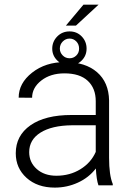

<svg xmlns="http://www.w3.org/2000/svg" viewBox="-20 -809 576 838"><path d="M409.7 0Q400.9 -24.9 398.4 -73.7Q367.7 -33.7 320.1 -12Q272.5 9.8 219.2 9.8Q143.1 9.8 95.9 -32.7Q48.8 -75.2 48.8 -140.1Q48.8 -217.3 113 -262.2Q177.2 -307.1 292 -307.1H397.9V-367.2Q397.9 -423.8 363 -456.3Q328.1 -488.8 261.2 -488.8Q200.2 -488.8 160.2 -457.5Q120.1 -426.3 120.1 -382.3L61.5 -382.8Q61.5 -445.8 120.1 -491.9Q178.7 -538.1 264.2 -538.1Q352.5 -538.1 403.6 -493.9Q454.6 -449.7 456.1 -370.6V-120.6Q456.1 -43.9 472.2 -5.9V0ZM226.1 -42Q284.7 -42 330.8 -70.3Q377 -98.6 397.9 -146V-262.2H293.5Q206.1 -261.2 156.7 -230.2Q107.4 -199.2 107.4 -145Q107.4 -100.6 140.4 -71.3Q173.3 -42 226.1 -42ZM344.2 -788.6H410.2L311.5 -697.3H267.6ZM208 -596.7Q208 -627.4 229.7 -649.7Q251.5 -671.9 283.7 -671.9Q315.4 -671.9 336.7 -649.9Q357.9 -627.9 357.9 -596.7Q357.9 -565.9 336.4 -544.7Q314.9 -523.4 283.7 -523.4Q252 -523.4 230 -544.9Q208 -566.4 208 -596.7ZM241.2 -596.7Q241.2 -580.1 253.4 -567.4Q265.6 -554.7 283.7 -554.7Q300.8 -554.7 313 -566.7Q325.2 -578.6 325.2 -596.7Q325.2 -615.7 313 -628.2Q300.8 -640.6 283.7 -640.6Q266.6 -640.6 253.9 -627.9Q241.2 -615.2 241.2 -596.7Z"/></svg>

Font: Roboto-Light
Style: Regular
Weight: 300
Designer: Google
Version: Version 2.137; 2017